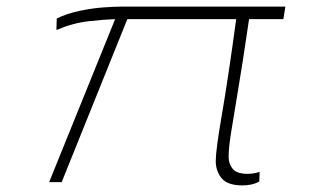

<svg xmlns="http://www.w3.org/2000/svg" viewBox="-20 -552 957 582"><path d="M715 10Q670 10 652 -11.5Q634 -33 634 -64Q634 -97 652.5 -204Q671 -311 696 -494H366Q316 -370 266.5 -247Q217 -124 167 0H129Q179 -124 229 -247Q279 -370 329 -494Q296 -493 248 -487.5Q200 -482 151 -461L152 -496Q183 -511 221 -519Q259 -527 293 -529.5Q327 -532 348 -532H845L839 -494H735Q716 -364 702 -281Q688 -198 680.5 -150.5Q673 -103 673 -77Q673 -55 685.5 -40Q698 -25 731 -25Q748 -25 767 -31L766 -2Q754 5 740.5 7.5Q727 10 715 10Z"/></svg>

Font: Georama ExtraExtended ExtraLight
Style: Italic
Weight: 200
Width: 8
Italic angle: -9°
Designer: Jean-Baptiste Levee
Foundry: Production Type
Version: Version 1.000